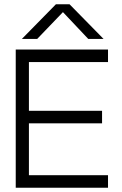

<svg xmlns="http://www.w3.org/2000/svg" viewBox="-20 -883 573 903"><path d="M243 -863H307L467 -700H395L276 -826L155 -700H83ZM488 -650V-591H116V-362H460V-303H116V-59H488V0H54V-650Z"/></svg>

Font: Overused Grotesk Book
Style: Regular
Weight: 350
Version: Version 0.003